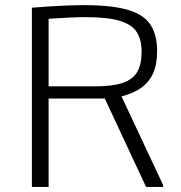

<svg xmlns="http://www.w3.org/2000/svg" viewBox="-20 -736 714 756"><path d="M105.5 0V-705.6Q145 -709 180.9 -711.2Q216.8 -713.4 249 -714.6Q281.2 -715.8 309.1 -715.8Q419.9 -715.8 483.2 -697.3Q546.4 -678.7 572.5 -638.7Q598.6 -598.6 598.6 -534.2Q598.6 -481.9 582.5 -446.8Q566.4 -411.6 535.4 -389.9Q504.4 -368.2 458.5 -356.4L622.1 -7.8V0H555.2L392.6 -348.1H171.4V0ZM171.4 -396H352.5Q422.4 -396 462.6 -409.4Q502.9 -422.9 520.3 -452.9Q537.6 -482.9 537.6 -532.7Q537.6 -579.1 518.8 -609.1Q500 -639.2 452.1 -653.8Q404.3 -668.5 317.9 -668.5Q287.6 -668.5 251 -666.7Q214.4 -665 171.4 -662.1Z"/></svg>

Font: Comme ExtraLight
Style: Regular
Weight: 250
Version: Version 1.000;gftools[0.9.27]